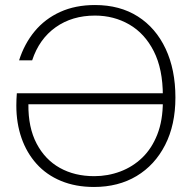

<svg xmlns="http://www.w3.org/2000/svg" viewBox="-20 -732 763 764"><path d="M354 12Q281 12 223 -12Q165 -36 125.5 -80Q86 -124 65.5 -183Q45 -242 45 -312Q45 -325 45.5 -336Q46 -347 47 -361H640V-317H93Q92 -225 125.5 -161Q159 -97 218 -64Q277 -31 355 -31Q409 -31 458.5 -49.5Q508 -68 546 -104.5Q584 -141 606 -197Q628 -253 628 -328V-351Q628 -457 592 -528Q556 -599 494.5 -634.5Q433 -670 358 -670Q267 -670 201.5 -623.5Q136 -577 108 -492H56Q77 -558 118 -607.5Q159 -657 219.5 -684.5Q280 -712 358 -712Q457 -712 528.5 -666.5Q600 -621 639 -538Q678 -455 678 -344Q678 -235 637 -155Q596 -75 523.5 -31.5Q451 12 354 12Z"/></svg>

Font: DM Sans 28pt ExtraLight
Style: Regular
Weight: 250
Version: Version 4.004;gftools[0.9.30]